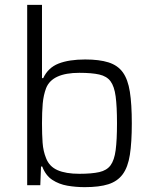

<svg xmlns="http://www.w3.org/2000/svg" viewBox="-20 -763 633 791"><path d="M329 8Q292 8 257.5 2Q223 -4 195.5 -22Q168 -40 154 -77H149L146 0H92V-743H153V-441H158Q178 -484 221 -501Q264 -518 331 -518Q389 -518 427 -506Q465 -494 486 -465Q507 -436 515 -385Q523 -334 523 -255Q523 -176 515 -125Q507 -74 485.5 -45Q464 -16 426.5 -4Q389 8 329 8ZM307 -47Q358 -47 389 -54Q420 -61 435.5 -82Q451 -103 456.5 -144.5Q462 -186 462 -255Q462 -324 456.5 -365.5Q451 -407 435.5 -428Q420 -449 389 -456Q358 -463 307 -463Q195 -463 170 -400Q159 -371 156 -336Q153 -301 153 -255Q153 -210 155.5 -175Q158 -140 170 -111Q183 -77 217 -62Q251 -47 307 -47Z"/></svg>

Font: Saira Light
Style: Regular
Weight: 300
Designer: Hector Gatti with collaboration of the Omnibus-Type team
Foundry: Omnibus-Type
Version: Version 1.100; ttfautohint (v1.8.3)